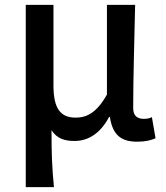

<svg xmlns="http://www.w3.org/2000/svg" viewBox="-20 -570 683 790"><path d="M86 -550V200H202C194 117 192 67 192 -34C216 2 248 10 287 10C343 10 393 -21 429 -89H432C443 -17 476 13 544 13C580 13 601 7 620 -1L605 -88C596 -83 585 -81 572 -81C545 -81 528 -93 528 -126C528 -247 533 -406 536 -550H420V-181C377 -104 335 -86 291 -86C227 -86 200 -126 200 -218V-550Z"/></svg>

Font: Spoqa Han Sans Neo Medium
Style: Regular
Weight: 500
Designer: [Spoqa Han Sans Neo] Dong-huui Kim ___ Younghwa Kang ___ Yujin Lee ___ [Noto Sans] Ryoko NISHIZUKA ____ (kana & ideograp
Foundry: Spoqa (http://www.spoqa-han-sans.com)
Version: Version 1.100;hotconv 1.0.109;makeotfexe 2.5.65596